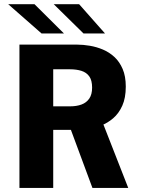

<svg xmlns="http://www.w3.org/2000/svg" viewBox="-20 -918 690 938"><path d="M75 0V-700H357.5Q386 -700 418.8 -694.5Q451.5 -689 482.5 -676Q513.5 -663 538.8 -639.8Q564 -616.5 579.2 -581Q594.5 -545.5 594.5 -495Q594.5 -439.5 577.5 -401.8Q560.5 -364 533.2 -340.5Q506 -317 473.2 -304.5Q440.5 -292 408 -287.8Q375.5 -283.5 350 -283.5H240V0ZM431.5 0 310.5 -326.5 472 -343.5 606.5 0ZM240 -398.5H322.5Q354.5 -398.5 378.5 -407.5Q402.5 -416.5 416.2 -436.5Q430 -456.5 430 -490Q430 -525.5 416.2 -544.8Q402.5 -564 378 -571.8Q353.5 -579.5 321.5 -579.5H240ZM388 -754.5 242.5 -897.5H366.5L493 -754.5ZM183 -754.5 20 -897.5H148.5L292.5 -754.5Z"/></svg>

Font: Trispace Thin
Style: Bold
Weight: 700
Version: Version 1.210